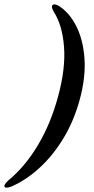

<svg xmlns="http://www.w3.org/2000/svg" viewBox="-97 -746 433 881"><path d="M269 -289.5Q242.5 -192 195 -113Q147.5 -34 86.2 22.5Q25 79 -42.5 109Q-69.5 119.5 -75.5 112Q-82 103.5 -59 82Q17 20 76.2 -78.8Q135.5 -177.5 169 -301.5Q204.5 -430.5 196.8 -531.2Q189 -632 149 -693Q137 -715 143.5 -722Q151.5 -730.5 171 -720Q220 -690 252 -628Q284 -566 290.5 -479.5Q297 -393 269 -289.5Z"/></svg>

Font: Fraunces 144pt Soft SemiBold
Style: Italic
Weight: 600
Italic angle: -16°
Version: Version 1.000;[b76b70a41]